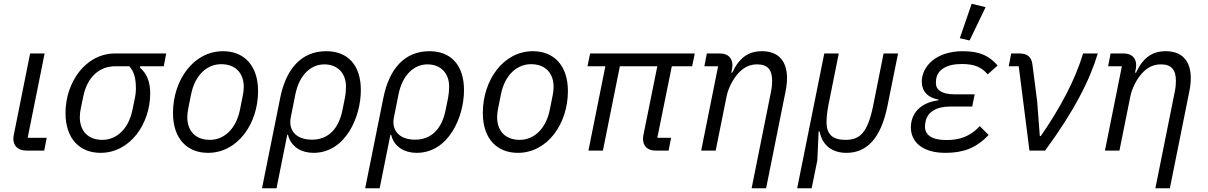

<svg xmlns="http://www.w3.org/2000/svg" viewBox="-20 -800 6415 1020"><path d="M228 -68H127L217 -516H140L54 -87C52 -77 51 -70 51 -63C51 -26 74 0 121 0H215Z M850 -448 863 -516H592C434 -516 328 -362 328 -200C328 -60 406 12 514 12C672 12 778 -143 778 -304C778 -366 759 -411 723 -441L725 -448ZM667 -448C693 -418 702 -386 702 -326C702 -311 700 -296 697 -281L684 -218C663 -113 598 -57 524 -57C446 -57 404 -106 404 -178C404 -193 406 -208 409 -223L422 -286C443 -391 508 -448 592 -448Z M1085 12C1243 12 1351 -143 1351 -316C1351 -456 1273 -528 1165 -528C1007 -528 899 -373 899 -200C899 -60 977 12 1085 12ZM1095 -57C1017 -57 975 -106 975 -178C975 -193 977 -208 980 -223L995 -298C1016 -403 1081 -459 1155 -459C1233 -459 1275 -410 1275 -338C1275 -323 1273 -308 1270 -293L1255 -218C1234 -113 1169 -57 1095 -57Z M1372 200H1449L1506 -84H1510C1525 -19 1583 12 1645 12C1816 12 1897 -179 1897 -321C1897 -456 1826 -528 1713 -528C1581 -528 1500 -434 1469 -282ZM1638 -58C1547 -58 1511 -113 1525 -178L1549 -298C1570 -403 1632 -458 1703 -458C1776 -458 1818 -408 1818 -341C1818 -317 1816 -300 1813 -283L1799 -214C1779 -114 1722 -58 1638 -58Z M1920 200H1997L2054 -84H2058C2073 -19 2131 12 2193 12C2364 12 2445 -179 2445 -321C2445 -456 2374 -528 2261 -528C2129 -528 2048 -434 2017 -282ZM2186 -58C2095 -58 2059 -113 2073 -178L2097 -298C2118 -403 2180 -458 2251 -458C2324 -458 2366 -408 2366 -341C2366 -317 2364 -300 2361 -283L2347 -214C2327 -114 2270 -58 2186 -58Z M2731 12C2889 12 2997 -143 2997 -316C2997 -456 2919 -528 2811 -528C2653 -528 2545 -373 2545 -200C2545 -60 2623 12 2731 12ZM2741 -57C2663 -57 2621 -106 2621 -178C2621 -193 2623 -208 2626 -223L2641 -298C2662 -403 2727 -459 2801 -459C2879 -459 2921 -410 2921 -338C2921 -323 2919 -308 2916 -293L2901 -218C2880 -113 2815 -57 2741 -57Z M3532 0 3545 -68H3472L3549 -448H3657L3671 -516H3115L3101 -448H3196L3106 0H3183L3273 -448H3472L3399 -87C3397 -77 3396 -70 3396 -63C3396 -26 3418 0 3463 0Z M3782 0 3840 -288C3848 -329 3874 -383 3908 -417C3936 -445 3966 -458 4003 -458C4058 -458 4082 -429 4082 -371C4082 -359 4081 -338 4077 -318L3973 200H4050L4154 -318C4159 -343 4161 -366 4161 -385C4161 -474 4117 -528 4028 -528C3954 -528 3906 -491 3870 -414H3865L3867 -424C3870 -438 3871 -446 3871 -453C3871 -490 3849 -516 3805 -516H3735L3722 -448H3795L3705 0Z M4477 12C4580 12 4658 -58 4694 -234L4751 -516H4674L4619 -240C4589 -92 4547 -57 4471 -57C4405 -57 4371 -85 4371 -151C4371 -185 4376 -215 4382 -247L4436 -516H4359L4215 200H4292L4322 52L4329 -102H4334C4348 -30 4398 12 4477 12Z M5216 -762 5142 -780 5079 -597 5131 -585ZM5185 -130C5133 -74 5077 -56 5007 -56C4931 -56 4894 -83 4894 -127C4894 -137 4895 -144 4897 -154C4907 -204 4953 -234 5027 -234H5145L5158 -299H5050C4983 -299 4952 -323 4952 -358C4952 -368 4953 -376 4954 -383C4962 -427 5005 -460 5089 -460C5157 -460 5195 -443 5227 -405L5280 -452C5234 -504 5185 -528 5095 -528C4951 -528 4877 -446 4877 -366C4877 -316 4908 -281 4966 -271L4965 -267C4869 -255 4819 -197 4819 -123C4819 -45 4882 12 5002 12C5094 12 5164 -11 5232 -83Z M5532 0C5688 -212 5770 -376 5812 -516H5734C5692 -376 5613 -227 5509 -77H5504L5490 -261L5465 -456C5460 -497 5439 -516 5395 -516H5352L5339 -448H5392L5449 0Z M5927 0 5985 -288C5993 -329 6019 -383 6053 -417C6081 -445 6111 -458 6148 -458C6203 -458 6227 -429 6227 -371C6227 -359 6226 -338 6222 -318L6118 200H6195L6299 -318C6304 -343 6306 -366 6306 -385C6306 -474 6262 -528 6173 -528C6099 -528 6051 -491 6015 -414H6010L6012 -424C6015 -438 6016 -446 6016 -453C6016 -490 5994 -516 5950 -516H5880L5867 -448H5940L5850 0Z"/></svg>

Font: Braiins Sans
Style: Italic
Weight: 400
Italic angle: -11.31°
Designer: Mike Abbink, Paul van der Laan, Pieter van Rosmalen, Jiri Chlebus, Lubos Buracinsky
Foundry: Bold Monday, Sudetype
Version: Version 1.000;hotconv 1.0.109;makeotfexe 2.5.65596